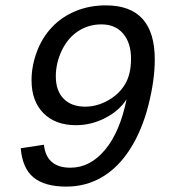

<svg xmlns="http://www.w3.org/2000/svg" viewBox="-20 -689 640 719"><path d="M228.5 9.8Q147.5 9.8 105.7 -24.4Q64 -58.6 57.6 -133.8L144.5 -147Q153.8 -61 243.7 -61Q317.4 -61 373.3 -127.9Q429.2 -194.8 454.1 -317.4Q426.3 -273.9 374 -247.1Q321.8 -220.2 264.6 -220.2Q187.5 -220.2 142.8 -265.1Q98.1 -310.1 98.1 -388.7Q98.1 -441.4 117.9 -494.9Q137.7 -548.3 174.8 -587.4Q211.9 -626.5 263.7 -647.7Q315.4 -668.9 376.5 -668.9Q559.6 -668.9 559.6 -466.3Q559.6 -388.2 535.4 -293.7Q511.2 -199.2 466.6 -129.9Q421.9 -60.5 361.6 -25.4Q301.3 9.8 228.5 9.8ZM470.7 -468.8Q470.7 -528.3 441.2 -563Q411.6 -597.7 359.9 -597.7Q311.5 -597.7 272.7 -572.3Q233.9 -546.9 211.4 -499.8Q189 -452.6 189 -403.3Q189 -349.1 218.3 -319.3Q247.6 -289.6 298.8 -289.6Q342.8 -289.6 384.3 -312.7Q425.8 -335.9 448.2 -373.5Q470.7 -411.1 470.7 -468.8Z"/></svg>

Font: Liberation Mono
Style: Italic
Weight: 400
Italic angle: -12°
Monospace: yes
Designer: Steve Matteson
Foundry: Ascender Corporation
Version: Version 2.1.5